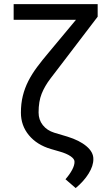

<svg xmlns="http://www.w3.org/2000/svg" viewBox="-20 -748 554 955"><path d="M422.9 -727.5H465.8V-665L299.8 -447.3Q260.3 -395.5 231.4 -357.9Q202.6 -320.3 187.3 -282Q171.9 -243.7 171.9 -188.5Q171.9 -152.3 192.9 -125.7Q213.9 -99.1 250 -87.9L315.4 -68.4Q375.5 -49.8 410.2 -20.5Q444.8 8.8 444.3 43Q444.8 76.7 420.9 115.2Q397 153.8 356.4 187.5L305.7 143.6Q327.1 119.1 339.1 96.2Q351.1 73.2 350.6 56.6Q351.1 43 331.3 29.3Q311.5 15.6 277.3 5.9L233.4 -6.8Q163.6 -27.3 123.8 -75.4Q84 -123.5 84 -187.5Q84 -232.9 93.5 -271.2Q103 -309.6 120.8 -344.7Q138.7 -379.9 164.6 -414.6Q190.4 -449.2 222.7 -487.3ZM47.9 -727.5H436.5V-649.4H47.9Z"/></svg>

Font: GitLab Sans
Style: Regular
Weight: 400
Designer: Rasmus Andersson
Foundry: Modifications by GitLab B.V., manufactured by rsms
Version: Version 4.000;git-c8fb6b7